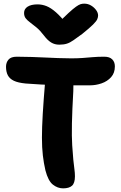

<svg xmlns="http://www.w3.org/2000/svg" viewBox="-20 -1020 663 1053"><path d="M326 13Q296 13 270 -7.5Q244 -28 229 -86Q220 -125 215 -167.5Q210 -210 210 -265Q210 -320 214.5 -396Q219 -472 228 -578Q230 -607 247 -625.5Q264 -644 292 -644Q346 -644 366 -615Q386 -586 382 -520Q376 -416 374.5 -343.5Q373 -271 376 -223Q379 -175 382 -144.5Q385 -114 388 -93Q391 -72 391 -53Q391 -16 375 -1.5Q359 13 326 13ZM473 -552Q420 -552 375 -552Q330 -552 288 -553Q246 -554 205 -556.5Q164 -559 121 -562Q79 -566 56 -577Q33 -588 23 -607Q13 -626 13 -654Q13 -677 26.5 -693Q40 -709 72 -709Q117 -709 155.5 -707.5Q194 -706 229 -704.5Q264 -703 298.5 -701.5Q333 -700 370 -700Q405 -700 432.5 -702Q460 -704 488 -706.5Q516 -709 552 -709Q581 -709 595.5 -694.5Q610 -680 610 -656Q610 -620 589.5 -597Q569 -574 537.5 -563Q506 -552 473 -552ZM442 -1000Q462 -1000 479 -990Q496 -980 507 -965Q518 -950 518 -935Q518 -926 513.5 -915Q509 -904 490.5 -885.5Q472 -867 431 -834Q402 -813 383 -799.5Q364 -786 346.5 -780.5Q329 -775 305 -775Q280 -775 260.5 -787Q241 -799 222 -824Q200 -853 180 -869.5Q160 -886 145 -897Q130 -908 121 -919.5Q112 -931 112 -949Q112 -971 131.5 -983.5Q151 -996 186 -996Q211 -996 235 -986.5Q259 -977 287 -952.5Q315 -928 351 -882L289 -883Q330 -925 355.5 -948.5Q381 -972 396.5 -983Q412 -994 421.5 -997Q431 -1000 442 -1000Z"/></svg>

Font: Shantell Sans
Style: Bold
Weight: 700
Designer: Stephen Nixon, Anya Danilova, Shantell Martin
Foundry: Arrow Type
Version: Version 1.011;[c5ecc13dd]